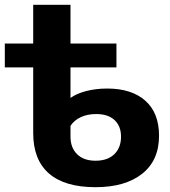

<svg xmlns="http://www.w3.org/2000/svg" viewBox="-22 -762 706 798"><path d="M639 -198Q639 -95 568.5 -39.5Q498 16 375 16Q247 16 181.5 -41Q116 -98 116 -209V-482H-2V-581H116V-742H271V-581H462V-482H271V-355Q296 -373 336 -383.5Q376 -394 424 -394Q525 -394 582 -343.5Q639 -293 639 -198ZM481 -194Q481 -238 454 -263Q427 -288 378 -288Q341 -288 313.5 -275Q286 -262 271 -239V-194Q271 -148 298.5 -121Q326 -94 375 -94Q425 -94 453 -121Q481 -148 481 -194Z"/></svg>

Font: Montserrat Alternates
Style: Bold
Weight: 700
Designer: Julieta Ulanovsky
Foundry: Julieta Ulanovsky
Version: Version 7.200